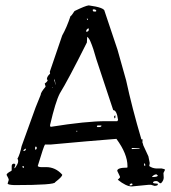

<svg xmlns="http://www.w3.org/2000/svg" viewBox="-20 -669 620 698"><path d="M302.7 -649.4Q360.4 -641.6 360.4 -627.9L407.2 -488.3L438.5 -377Q460 -277.3 494.1 -162.1Q496.1 -163.1 498 -163.1V-153.3H497.1Q498 -150.4 499.5 -146.5Q501 -142.6 501 -140.6L519.5 -100.6L524.4 -76.2L522.5 -65.4Q533.2 -57.6 546.9 -56.6H566.4H567.4Q578.1 -54.7 580.1 -51.8L574.2 -40L575.2 -23.4Q575.2 -12.7 565.4 -2.9H561.5Q553.7 -10.7 548.8 -10.7H546.9Q537.1 -10.7 536.1 -4.9Q536.1 -2 553.7 -1V2Q553.7 5.9 542 6.8L529.3 2.9H519.5L459 8.8Q438.5 8.8 408.2 -15.6L416 -23.4V-27.3L406.2 -47.9Q406.2 -59.6 442.4 -59.6L443.4 -61.5V-65.4Q443.4 -109.4 403.3 -164.1H402.3Q300.8 -156.2 165 -143.6H143.6Q139.6 -139.6 117.2 -65.4Q121.1 -61.5 127.9 -61.5H147.5Q181.6 -61.5 206.1 -34.2V-33.2Q206.1 -26.4 180.7 -6.8Q180.7 3.9 32.2 3.9Q7.8 2.9 7.8 -2L11.7 -14.6V-15.6Q11.7 -19.5 3.9 -33.2Q3.9 -39.1 21.5 -47.9L22.5 -50.8V-65.4Q22.5 -74.2 32.2 -74.2L36.1 -70.3L32.2 -58.6L33.2 -57.6H34.2Q45.9 -74.2 45.9 -81.1V-85Q45.9 -90.8 43 -90.8Q52.7 -108.4 58.6 -137.7L109.4 -278.3L127.9 -324.2Q127.9 -333 145.5 -353.5V-355.5L142.6 -365.2Q153.3 -373 153.3 -377.9L150.4 -380.9Q150.4 -390.6 162.1 -401.4L161.1 -408.2L206.1 -540Q222.7 -569.3 236.3 -610.4Q239.3 -610.4 251 -628.9Q291 -648.4 302.7 -649.4ZM162.1 -214.8V-210L165 -208Q293 -228.5 366.2 -228.5H406.2L409.2 -232.4V-233.4Q404.3 -268.6 391.6 -268.6L330.1 -454.1Q319.3 -494.1 308.6 -518.6Q303.7 -530.3 296.9 -535.2Q296.9 -525.4 295.9 -514.6Q227.5 -377.9 197.3 -329.1Q181.6 -298.8 162.1 -214.8ZM533.2 -27.3V-25.4H534.2Q553.7 -25.4 553.7 -31.2L548.8 -35.2Q541 -35.2 533.2 -27.3ZM293 -553.7H293.9Q302.7 -553.7 302.7 -561.5V-565.4H299.8Q293 -561.5 293 -553.7ZM322.3 -634.8H317.4V-629.9L320.3 -627H328.1L330.1 -628.9V-629.9Q328.1 -634.8 322.3 -634.8ZM334 -212.9 332 -209 334 -207H338.9Q347.7 -207 348.6 -210.9V-212.9ZM487.3 -130.9H459V-127L487.3 -128.9ZM110.4 -135.7H108.4L107.4 -129.9L108.4 -125H110.4L113.3 -127.9V-134.8ZM451.2 2.9V4.9H455.1Q460.9 4.9 461.9 1L460 -2Q453.1 -2 451.2 2.9ZM72.3 -128.9 65.4 -123V-120.1Q73.2 -120.1 74.2 -127ZM394.5 -245.1 398.4 -250 399.4 -249V-241.2L396.5 -238.3ZM181.6 -363.3 178.7 -382.8 177.7 -377V-374H178.7Q181.6 -357.4 181.6 -361.3ZM504.9 -75.2H503.9V-68.4L506.8 -65.4H507.8V-72.3ZM65.4 -65.4 61.5 -64.5V-61.5L64.5 -58.6H65.4L67.4 -61.5ZM296.9 -601.6H295.9V-599.6L297.9 -596.7H299.8V-599.6ZM260.7 -193.4H257.8V-190.4H260.7ZM171.9 -352.5H170.9V-349.6H171.9Z"/></svg>

Font: Love Ya Like A Sister
Style: Regular
Weight: 400
Designer: Kimberly Geswein
Foundry: Kimberly Geswein
Version: Version 1.002 2007